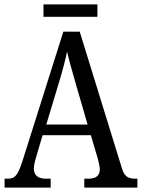

<svg xmlns="http://www.w3.org/2000/svg" viewBox="-20 -859 649 879"><path d="M179 -782H426V-839H179ZM1 0H212V-41H190C152 -41 135 -58 135 -88C135 -103 141 -126 146 -142L175 -240H396L427 -135C432 -116 437 -95 437 -83C437 -56 420 -41 386 -41H366V0H609V-41H600C565 -41 549 -52 538 -89L345 -714H270L82 -119C61 -55 48 -41 16 -41H1ZM192 -289 251 -485C267 -538 279 -583 287 -623C296 -583 310 -535 327 -475L381 -289Z"/></svg>

Font: Noto Serif Myanmar Condensed
Style: Regular
Weight: 400
Width: 3
Designer: Ben Mitchell and the Monotype Design Team
Foundry: Monotype Imaging Inc.
Version: Version 2.106